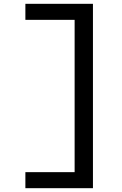

<svg xmlns="http://www.w3.org/2000/svg" viewBox="-20 -843 640 1006"><path d="M113 143V59H371V-739H113V-823H467V143Z"/></svg>

Font: Iosevka Curly Slab MdEx
Style: Regular
Weight: 500
Width: 7
Monospace: yes
Designer: Belleve Invis
Foundry: Belleve Invis
Version: Version 11.1.0; ttfautohint (v1.8.3)